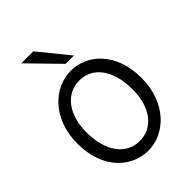

<svg xmlns="http://www.w3.org/2000/svg" viewBox="-278 -1124 1270 1270"><g transform="rotate(-45 356.5 -489.5)"><path d="M559.1 -349.1C559.1 -175.8 471.2 -73.2 351.6 -73.2C224.6 -73.2 141.6 -185.5 141.6 -363.8C141.6 -532.7 228 -639.6 351.6 -639.6C475.6 -639.6 559.1 -529.3 559.1 -349.1ZM654.3 -361.3C654.3 -595.2 511.7 -725.1 356.4 -725.1C198.7 -725.1 46.4 -585.4 46.4 -351.6C46.4 -117.7 189.5 12.2 346.7 12.2C502.4 12.2 654.3 -127 654.3 -361.3ZM159.7 -991.2 364.7 -781.2H442.9L272 -991.2Z"/></g></svg>

Font: Andika
Style: Regular
Weight: 400
Designer: Victor Gaultney, Annie Olsen, Julie Remington, Don Collingsworth, Eric Hays
Foundry: SIL International
Version: Version 1.000